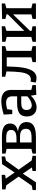

<svg xmlns="http://www.w3.org/2000/svg" viewBox="1181 -1761 590 2992"><g transform="rotate(-90 1476.0 -265.0)"><path d="M328 -269 471 -67 544 -53V0H307V-53L363 -63L266 -204L131 0H10V-52L78 -65L220 -270L85 -462L21 -474V-527L247 -534V-481L189 -470L284 -332L414 -527L534 -534V-481L469 -466Z M1070 -145Q1070 -71 1013 -35.5Q956 0 837 0H578V-53L652 -71V-457L578 -474V-527L752 -530H845Q945 -530 996 -500Q1047 -470 1047 -402Q1047 -350 1015.5 -321Q984 -292 922 -280Q1070 -264 1070 -145ZM752 -463V-303H803Q880 -303 913.5 -323Q947 -343 947 -387Q947 -428 917.5 -445.5Q888 -463 825 -463ZM825 -68Q899 -68 932 -88Q965 -108 965 -156Q965 -248 845 -248H752V-68Z M1571 -72 1646 -54V-1L1494 6L1481 -80Q1441 -36 1392.5 -13Q1344 10 1298 10Q1237 10 1197 -29.5Q1157 -69 1157 -142Q1157 -224 1208.5 -258.5Q1260 -293 1358 -293H1471V-368Q1471 -465 1369 -465Q1327 -465 1270 -448L1260 -369H1194L1186 -502Q1309 -540 1394 -540Q1571 -540 1571 -386ZM1332 -65Q1362 -65 1399 -83.5Q1436 -102 1471 -134V-229H1374Q1310 -229 1284 -209.5Q1258 -190 1258 -149Q1258 -107 1278 -86Q1298 -65 1332 -65Z M2253 -478 2179 -458V-71L2253 -53V0H2004V-53L2079 -71V-455H1936Q1934 -301 1917.5 -200.5Q1901 -100 1862 -45.5Q1823 9 1755 9Q1724 9 1685 -3L1700 -83Q1715 -79 1731 -79Q1783 -79 1810 -122Q1837 -165 1847 -245Q1857 -325 1859 -459L1776 -478V-530H2253Z M2918 -533V-481L2844 -460V-72L2918 -53V0H2677V-53L2748 -70V-357L2491 -92V-68L2563 -53V0H2321V-53L2396 -72V-456L2321 -475V-527L2563 -533V-481L2491 -460V-181L2749 -439L2748 -459L2677 -475V-527Z"/></g></svg>

Font: Bitter Pro Medium
Style: Regular
Weight: 500
Designer: Sol Matas, and Bitter project Authors
Foundry: Sol Matas
Version: Version 1.010